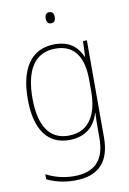

<svg xmlns="http://www.w3.org/2000/svg" viewBox="-103 -783 730 1086"><g transform="rotate(-10 262.0 -240.5)"><path d="M258 -722C238 -722 233 -706 233 -690C233 -673 239 -658 258 -658C279 -658 285 -672 285 -690C285 -706 281 -722 258 -722ZM258 -538C120 -538 54 -431 54 -258C54 -79 125 10 246 10C335 10 394 -37 415 -115H417C415 -75 415 -51 415 -15V29C415 148 363 216 237 216C173 216 121 199 78 177V206C120 226 170 241 237 241C383 241 441 160 441 29V-528H419L415 -438H413C390 -493 346 -538 258 -538ZM258 -513C376 -513 415 -422 415 -307V-237C415 -132 380 -15 246 -15C139 -15 81 -97 81 -258C81 -415 134 -513 258 -513Z"/></g></svg>

Font: Noto Sans Ethiopic SemiCondensed Thin
Style: Regular
Weight: 100
Width: 4
Designer: Monotype Design Team
Foundry: Monotype Imaging Inc.
Version: Version 2.102